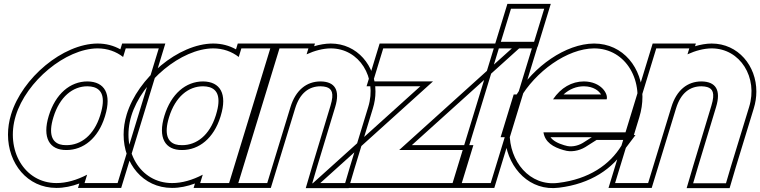

<svg xmlns="http://www.w3.org/2000/svg" viewBox="-20 -877 3912 988"><path d="M60.9 -281C115.3 -459 317.7 -627 482 -628C533 -628 577.7 -611.6 613.5 -583.8L627 -628H797L771 -543L692 -284.5L690.9 -281L611.1 -20L585.1 65H415.1L428.3 21.9C375.9 49.3 321.4 65.3 270.1 65C105.1 65 7.1 -105 60.9 -281ZM230.9 -281C196.7 -169 233.8 -104 322.1 -105C409.6 -105 484.7 -165.8 519.1 -275.2L520.9 -281C555.5 -394 518.7 -457 430 -458C341 -458 265.5 -394 230.9 -281ZM37 -288.3C26.3 -253.2 21.1 -218.1 21.1 -184.3C21 -37 119.6 90 270.1 90C309.1 90.2 349.7 81.6 388.3 67.2L381.3 90H603.6L830.8 -653H608.5L599.4 -623.1C564.5 -642.5 525.4 -653 481.9 -653C303.1 -651.9 94.4 -476.1 37 -288.3ZM254.8 -273.7C287.2 -379.7 354.8 -433 429.9 -433C442.4 -432.9 453.7 -431.2 462.7 -428.5C502.8 -416.4 524.5 -378.1 497 -288.3L495.3 -282.6C463.2 -180.7 396.5 -130 322 -130C308.5 -129.8 297.5 -131.4 288.2 -134.2C249.6 -146 227.8 -185.4 254.8 -273.7Z M655.9 -281C710.3 -459 912.7 -627 1077 -628C1128 -628 1172.7 -611.6 1208.5 -583.8L1222 -628H1392L1366 -543L1287 -284.5L1285.9 -281L1206.1 -20L1180.1 65H1010.1L1023.3 21.9C970.9 49.3 916.4 65.3 865.1 65C700.1 65 602.1 -105 655.9 -281ZM825.9 -281C791.7 -169 828.8 -104 917.1 -105C1004.6 -105 1079.7 -165.8 1114.1 -275.2L1115.9 -281C1150.5 -394 1113.7 -457 1025 -458C936 -458 860.5 -394 825.9 -281ZM632 -288.3C621.3 -253.2 616.1 -218.1 616.1 -184.3C616 -37 714.6 90 865.1 90C904.1 90.2 944.7 81.6 983.3 67.2L976.3 90H1198.6L1425.8 -653H1203.5L1194.4 -623.1C1159.5 -642.5 1120.4 -653 1076.9 -653C898.1 -651.9 689.4 -476.1 632 -288.3ZM849.8 -273.7C882.2 -379.7 949.8 -433 1024.9 -433C1037.4 -432.9 1048.7 -431.2 1057.7 -428.5C1097.8 -416.4 1119.5 -378.1 1092 -288.3L1090.3 -282.6C1058.2 -180.7 991.5 -130 917 -130C903.5 -129.8 892.5 -131.4 883.2 -134.2C844.6 -146 822.8 -185.4 849.8 -273.7Z M1557.7 -597.5C1599.6 -616.6 1642.2 -627.7 1682 -628C1829 -628 1922.1 -478 1874.7 -326L1781.1 -20L1755.8 66H1586.8L1611.8 -19L1704.7 -326C1731.3 -413 1703.7 -457 1630 -458C1557 -458 1501.3 -413 1474.7 -326L1448.7 -241L1381.1 -20L1355.1 65H1185.1L1211.1 -20L1278.7 -241L1304.7 -326L1371 -543L1397 -628H1567ZM1596.5 -639.1 1600.8 -653H1378.5L1151.3 90H1373.6L1498.6 -318.7C1522.9 -398.2 1569.6 -433 1629.9 -433C1641.4 -432.8 1651.6 -431.3 1659.3 -429C1686.3 -420.7 1701.1 -399.9 1680.7 -333.2L1587.9 -26.1L1553.4 91H1774.5L1805.1 -12.8L1898.6 -318.6C1907.7 -347.8 1912.1 -377.3 1912.1 -405.7C1912.5 -537.7 1818.8 -653 1681.9 -653C1653.8 -652.8 1623.9 -647.4 1596.5 -639.1Z M1985 -458H1900L1952 -628H2037H2437H2522H2614L2460.8 -490L2034.1 -105H2297.1H2382.1L2330.1 65H2245.1H1805.1H1720.1H1628.1L1781.3 -73L2208 -458ZM1866.2 -433H2143L1563 90H2348.6L2415.9 -130H2099.1L2679.1 -653H1933.5Z M2642.4 -662H2557.4L2609.4 -832H2694.4H2695.4H2780.4L2728.4 -662H2643.4ZM2521 -543 2547 -628H2717L2691 -543L2531.1 -20L2505.1 65H2335.1L2361.1 -20ZM2523.6 -637H2746.9L2814.2 -857H2590.9ZM2528.5 -653 2301.3 90H2523.6L2750.8 -653Z M2825.9 -366H3101.9C3110.5 -394 3073.7 -457 2985 -458C2922.3 -458 2866 -425.5 2825.9 -366ZM2602.7 -196H2589.9L2615.9 -281L2641.9 -366H2653.1C2734.8 -509.5 2899.2 -627.2 3037 -628C3202 -628 3300 -458 3245.9 -281L3219.9 -196H3134.9H2776.5C2784.9 -144.9 2825.7 -119.9 2881.8 -104H2882.8C2916.4 -93 2958.6 -100 2991.7 -120L3050 -157H3200L3178.1 -128C3117.9 -29 3010.2 45 2853.4 64C2705.3 83.4 2600.2 -47.4 2602.7 -196ZM2880 -391C2910.8 -419 2946.4 -433 2984.9 -433C3035.1 -432.4 3062.4 -408.7 3072.7 -391ZM3025.4 -171 2978.5 -141.2C2950 -124.3 2915.6 -119.6 2890.6 -127.8L2886.8 -129H2885.3C2848.8 -139.8 2825.5 -153.5 2812.8 -171ZM3241.8 -182 3269.8 -273.7C3280.7 -309.2 3285.9 -344.6 3285.9 -378.7C3285.9 -526.3 3187.4 -653 3036.9 -653C2890.1 -652.1 2726 -534.2 2638.8 -391H2623.4L2556.1 -171H2578.2C2578.7 -163.2 2579.4 -156.1 2580.3 -148.6C2598.3 -9.7 2706.6 108.4 2856.6 88.8C3019.4 69.1 3134.4 -9.1 3198.8 -113.9L3250.2 -182Z M3517.7 -597.5C3559.6 -616.6 3602.2 -627.7 3642 -628C3789 -628 3882.1 -478 3834.7 -326L3741.1 -20L3715.8 66H3546.8L3571.8 -19L3664.7 -326C3691.3 -413 3663.7 -457 3590 -458C3517 -458 3461.3 -413 3434.7 -326L3408.7 -241L3341.1 -20L3315.1 65H3145.1L3171.1 -20L3238.7 -241L3264.7 -326L3331 -543L3357 -628H3527ZM3556.5 -639.1 3560.8 -653H3338.5L3111.3 90H3333.6L3458.6 -318.7C3482.9 -398.2 3529.6 -433 3589.9 -433C3601.4 -432.8 3611.6 -431.3 3619.3 -429C3646.3 -420.7 3661.1 -399.9 3640.7 -333.2L3547.9 -26.1L3513.4 91H3734.5L3765.1 -12.8L3858.6 -318.6C3867.7 -347.8 3872.1 -377.3 3872.1 -405.7C3872.5 -537.7 3778.8 -653 3641.9 -653C3613.8 -652.8 3583.9 -647.4 3556.5 -639.1Z"/></svg>

Font: Nordica Plus
Style: NordicaClassicBkOblOl
Weight: 900
Version: Version 1.01